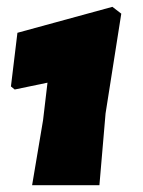

<svg xmlns="http://www.w3.org/2000/svg" viewBox="-20 -542 419 562"><path d="M309 -522 335 -502 289 -210 271 0H74L106 -190L119 -300L23 -280L12 -289L31 -446Z"/></svg>

Font: Alegreya Sans SC Black
Style: Italic
Weight: 900
Italic angle: -7°
Designer: Juan Pablo del Peral
Foundry: Huerta Tipografica
Version: Version 2.007